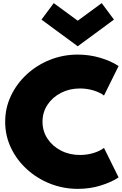

<svg xmlns="http://www.w3.org/2000/svg" viewBox="-20 -1188 778 1224"><path d="M476.5 16Q554 16 622.8 -5.5Q691.5 -27 736 -57L643 -245Q616 -224.5 574.8 -212.2Q533.5 -200 490 -200Q423.5 -200 369.2 -227.8Q315 -255.5 283 -303.5Q251 -351.5 251 -412Q251 -472.5 283 -520.5Q315 -568.5 369.2 -596.2Q423.5 -624 490 -624Q533.5 -624 574.8 -611.8Q616 -599.5 643 -579L736 -767Q689 -798.5 619.8 -819.2Q550.5 -840 475.5 -840Q382.5 -840 299 -806.8Q215.5 -773.5 151.2 -714.5Q87 -655.5 50 -577.8Q13 -500 13 -411.5Q13 -323 49.8 -245.8Q86.5 -168.5 151 -109.5Q215.5 -50.5 299.2 -17.2Q383 16 476.5 16ZM475.5 -893 706.5 -1063 628.5 -1168 475.5 -1056 322.5 -1168 244.5 -1063Z"/></svg>

Font: Spartan Black
Style: Regular
Weight: 900
Designer: Matt Bailey, Mirko Velimirovic
Foundry: Matt Bailey
Version: Version 1.003; ttfautohint (v1.8.3)